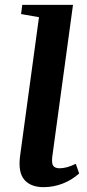

<svg xmlns="http://www.w3.org/2000/svg" viewBox="-20 -763 360 793"><path d="M160 10Q106.5 10 80.2 -21Q54 -52 63 -119.5L141 -692L67 -705L72 -743H281.5L196 -116.5Q192.5 -87.5 200.2 -77.8Q208 -68 226 -68Q239.5 -68 256.2 -72.2Q273 -76.5 293 -86.5L307 -46.5Q276 -19 238.2 -4.5Q200.5 10 160 10Z"/></svg>

Font: Merriweather 60pt SemiBold
Style: Italic
Weight: 600
Italic angle: -7.8°
Version: Version 2.101